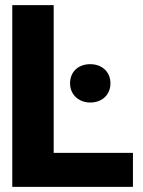

<svg xmlns="http://www.w3.org/2000/svg" viewBox="-20 -731 561 751"><path d="M28 0H500V-133H190V-711H28ZM254 -405C254 -361 288 -330 333 -330C379 -330 412 -360 412 -405C412 -450 379 -480 333 -480C287 -480 254 -451 254 -405Z"/></svg>

Font: Asimov Pro
Style: Blk
Weight: 900
Designer: Google
Version: Version 2.000980; 2014